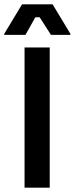

<svg xmlns="http://www.w3.org/2000/svg" viewBox="-43 -870 347 890"><path d="M70.8 0V-650H187.5V0ZM-23.3 -708.3V-713.3L59.2 -850H200.8L283.3 -713.3V-708.3H193.3L140.8 -790H120.8L75 -708.3Z"/></svg>

Font: Familjen Grotesk GF Medium
Style: Regular
Weight: 500
Designer: Anders Wikstroem, Jonas Baeckman, Matilda Gysing, Kristian Moeller
Foundry: Familjen STHLM AB
Version: Version 2.000; Beta; Release 4; Build 6